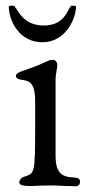

<svg xmlns="http://www.w3.org/2000/svg" viewBox="-20 -650 324 677"><path d="M11 -627C11 -580 46 -501 129 -501C212 -501 248 -585 248 -627C248 -629 242 -630 237 -630H233C220 -630 216 -560 135 -560C51 -560 40 -630 27 -630H22C17 -630 11 -629 11 -627ZM36 -381C36 -377 41 -373 46 -371C68 -363 104 -377 104 -294V-206C104 -33 102 -39 63 -26C54 -23 48 -14 48 -7C48 3 63 6 88 6C105 6 117 4 159 4C197 4 188 6 230 6C235 6 241 7 245 7C261 7 262 -4 262 -10C262 -45 176 10 176 -98V-372C176 -389 182 -408 182 -420C182 -434 173 -439 167 -439C151 -439 153 -436 117 -421C61 -398 36 -397 36 -381Z"/></svg>

Font: OFL Sorts Mill Goudy
Style: Regular
Weight: 500
Version: Version 003.000